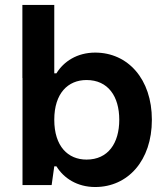

<svg xmlns="http://www.w3.org/2000/svg" viewBox="-20 -750 671 779"><path d="M70.8 -730V-433.6H71.3V1H189.5L200.2 -75.2H209C238.3 -27.3 293 8.8 366.2 8.8C499 8.8 596.2 -98.6 596.2 -263.7C596.2 -263.7 596.2 -263.7 596.2 -264.2C596.2 -429.2 499 -536.6 366.2 -536.6C293 -536.6 238.3 -500.5 209 -452.6H200.2V-730ZM200.2 -264.2C200.2 -371.6 255.9 -425.3 331.1 -425.3C418.5 -425.3 463.9 -358.9 463.9 -264.2C463.9 -168.9 418.5 -102.5 331.1 -102.5C255.9 -102.5 200.2 -156.2 200.2 -264.2Z"/></svg>

Font: Wand UI Pro Bold
Style: Regular
Weight: 700
Designer: Andreas Faust
Version: Version 1.003;FEAKit 1.0